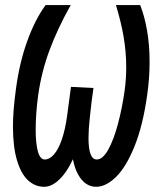

<svg xmlns="http://www.w3.org/2000/svg" viewBox="-20 -720 640 756"><path d="M31 -222Q31 -283 42.5 -367.5Q56 -471 86.8 -556.8Q117.5 -642.5 159.5 -700H258.5Q207.5 -609.5 175.5 -523.8Q143.5 -438 130.5 -346.5Q120.5 -273.5 120.5 -209Q120.5 -155 129.2 -123.5Q138 -92 156.5 -92Q175 -92 192.2 -111.5Q209.5 -131 223 -169.5Q236.5 -208 244 -262L259.5 -378L348 -373.5Q340.5 -324 333.5 -256Q328.5 -211 328.5 -176Q328.5 -92 361 -92Q384.5 -92 406 -130.5Q427.5 -169 444.2 -231.2Q461 -293.5 471 -365Q477 -411 477 -455Q477 -515 466.8 -574.8Q456.5 -634.5 436.5 -700H532Q549.5 -655.5 559.2 -599Q569 -542.5 569 -477Q569 -412 560 -349.5Q543.5 -228.5 510.5 -146Q477.5 -63.5 437.5 -24Q397.5 15.5 358.5 15.5Q325 15.5 301 -13.2Q277 -42 267 -93Q244.5 -43 214.2 -13.8Q184 15.5 154 15.5Q118 15.5 90.2 -10.2Q62.5 -36 46.8 -89.2Q31 -142.5 31 -222Z"/></svg>

Font: JuliaMono Medium
Style: Italic
Weight: 500
Italic angle: -9°
Monospace: yes
Designer: cormullion
Foundry: corm
Version: Version 0.054; ttfautohint (v1.8.4)